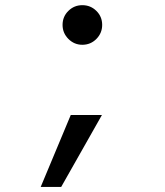

<svg xmlns="http://www.w3.org/2000/svg" viewBox="-20 -568 640 746"><path d="M138.2 158.2 254.9 -121.1H376L217.8 158.2ZM223.1 -471.2Q223.1 -503.4 245.6 -525.6Q268.1 -547.9 299.8 -547.9Q332 -547.9 354.5 -525.6Q377 -503.4 377 -471.2Q377 -439.5 354.5 -416.7Q332 -394 299.8 -394Q268.6 -394 245.8 -416.7Q223.1 -439.5 223.1 -471.2Z"/></svg>

Font: CommitMono
Style: Regular
Weight: 400
Monospace: yes
Designer: Eigil Nikolajsen
Foundry: Eigil Nikolajsen
Version: Version 1.143